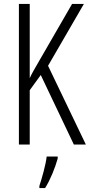

<svg xmlns="http://www.w3.org/2000/svg" viewBox="-20 -734 456 975"><path d="M416 0 224 -400 406 -714H346L186 -437C158 -389 139 -356 131 -337V-714H76V0H131V-276L187 -353L355 0ZM273 71V61H217C213 101 192 174 180 210V221H209C236 178 260 118 273 71Z"/></svg>

Font: Noto Sans Myanmar UI ExtraCondensed Light
Style: Regular
Weight: 300
Width: 2
Designer: Monotype Design Team
Foundry: Monotype Imaging Inc.
Version: Version 2.103